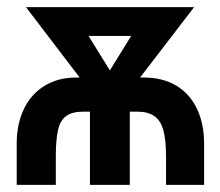

<svg xmlns="http://www.w3.org/2000/svg" viewBox="-20 -520 618 540"><path d="M383 -302H374L526 -500H53L204 -302H195Q143 -302 105 -278.5Q67 -255 47 -213Q27 -171 27 -116V0H137V-81Q137 -126 143 -153.5Q149 -181 166 -193.5Q183 -206 214 -206H233V0H345V-206H366Q396 -206 414 -193.5Q432 -181 439.5 -153.5Q447 -126 447 -79V0H554V-116Q554 -172 534 -214Q514 -256 476 -279Q438 -302 383 -302ZM289 -322 229 -419H349Z"/></svg>

Font: Advent Pro
Style: Bold
Weight: 700
Designer: VivaRado, Andreas Kalpakidis
Foundry: VivaRado, Andreas Kalpakidis
Version: Version 3.000